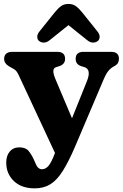

<svg xmlns="http://www.w3.org/2000/svg" viewBox="-20 -748 640 1000"><path d="M265.5 51 266.5 49 76.5 -358.5Q66.5 -380 54 -387.2Q41.5 -394.5 25.5 -403.5Q1.5 -418 1.5 -441.5Q1.5 -459 12.5 -468.5Q23.5 -478 42.5 -478H278Q319 -478 319 -441.5Q319 -413.5 289 -403.5L273 -398.5Q258 -394 257.8 -377.8Q257.5 -361.5 271 -330.5L355 -132L433 -326Q457 -386.5 419.5 -398.5L402.5 -403.5Q374 -413 374 -441.5Q374 -478 415 -478H558.5Q599.5 -478 599.5 -441.5Q599.5 -430.5 594.8 -421Q590 -411.5 576.5 -404Q559 -395.5 546.2 -380.8Q533.5 -366 520.5 -336L371.5 14.5Q337.5 94 307.2 142Q277 190 242.5 211.5Q208 233 161 233Q92 233 52.2 195Q12.5 157 12.5 99Q12.5 63 30.8 41.2Q49 19.5 81 19.5Q113.5 19.5 128.8 38Q144 56.5 157 84.5L165.5 104Q177 133.5 199 133.5Q216.5 133.5 231.8 116.8Q247 100 265.5 51ZM238.5 -538.5Q223 -526 207.8 -526.2Q192.5 -526.5 182.5 -535.5Q174.5 -542.5 174 -556Q173.5 -569.5 186.5 -585.5L265.5 -684Q282 -704.5 297.8 -716Q313.5 -727.5 336.5 -727.5Q359.5 -727.5 375.2 -716Q391 -704.5 407.5 -684L486.5 -585.5Q499.5 -569.5 499 -556Q498.5 -542.5 490.5 -535.5Q480.5 -526.5 465.2 -526.2Q450 -526 434.5 -538.5L336.5 -617Z"/></svg>

Font: Fraunces 9pt S100
Style: Bold
Weight: 700
Version: Version 1.000; ttfautohint (v1.8.3)